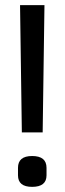

<svg xmlns="http://www.w3.org/2000/svg" viewBox="-20 -715 251 747"><path d="M65 -200 58 -695H153L146 -200ZM161 -33Q161 12 105 12Q50 12 50 -33V-62Q50 -108 105 -108Q161 -108 161 -62Z"/></svg>

Font: Ropa Sans
Style: Regular
Weight: 400
Designer: Botio Nikoltchev
Foundry: Botjo Nikoltchev
Version: Version 1.002